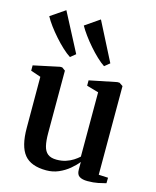

<svg xmlns="http://www.w3.org/2000/svg" viewBox="-123 -912 818 1006"><g transform="rotate(15 286.0 -409.0)"><path d="M448.5 9Q420.5 9 405 -0.8Q389.5 -10.5 389.5 -37V-79Q373 -58 348 -37.2Q323 -16.5 292 -3Q261 10.5 225 10.5Q142 10.5 105.8 -34Q69.5 -78.5 69.5 -178L69 -455L14.5 -473.5V-502.5L155.5 -532.5H167L185 -519.5V-181Q185 -139 191.5 -111.8Q198 -84.5 215 -71Q232 -57.5 263 -57.5Q290.5 -57.5 312.8 -64.8Q335 -72 352.5 -83.2Q370 -94.5 382.5 -106V-455L318 -473.5V-502.5L465.5 -532.5H478L497.5 -519.5V-38.5L548.5 -36L548 -6Q531 -1.5 506 3.8Q481 9 448.5 9ZM191.5 -595.5Q172.5 -607.5 149.5 -628.8Q126.5 -650 103.8 -675.8Q81 -701.5 62 -727.2Q43 -753 32 -774L110.5 -827.5L220 -618L192.5 -595.5ZM376.5 -595.5Q358 -607.5 335.5 -628.8Q313 -650 290.8 -675.5Q268.5 -701 249.8 -726.8Q231 -752.5 219.5 -773.5L298 -827.5L405 -618L377.5 -595.5Z"/></g></svg>

Font: Merriweather 96pt SemiBold
Style: Regular
Weight: 600
Version: Version 2.100